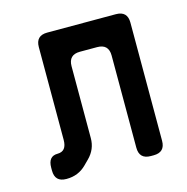

<svg xmlns="http://www.w3.org/2000/svg" viewBox="-80 -562 631 648"><g transform="rotate(-15 235.0 -238.0)"><path d="M35 -31Q35 9 75 9H76Q117 9 145 -19L162 -36Q190 -64 190 -103V-354Q190 -394 230 -394H290Q330 -394 330 -354V-32Q330 8 370 8H380Q420 8 420 -32V-445Q420 -485 380 -485H140Q100 -485 100 -445V-121Q100 -81 68 -81Q35 -81 35 -41Z"/></g></svg>

Font: WDXL Lubrifont SC
Style: Regular
Weight: 400
Designer: [WDXL Lubrifont] Copyright 2020-2022 (c) NightFurySL2001, Skr-ZERO; [ZCOOL QingKe HuangYou] Copyright 2018-2022 (c) The 
Version: Version 2.001;hotconv 1.1.1;makeotfexe 2.6.0